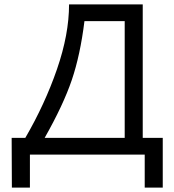

<svg xmlns="http://www.w3.org/2000/svg" viewBox="-20 -703 793 873"><path d="M638 150V0H116V150H34L33 -76H95Q184 -229 239 -388Q294 -547 294 -683H629V-76H720V150ZM183 -76H547V-607H364Q345 -453 306.5 -339.5Q268 -226 183 -76Z"/></svg>

Font: Bellota Text
Style: Bold
Weight: 700
Designer: Kemie Guaida
Foundry: Kemie Guaida
Version: Version 4.001